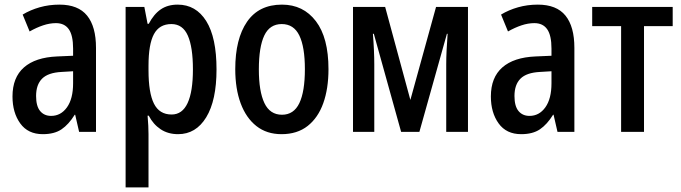

<svg xmlns="http://www.w3.org/2000/svg" viewBox="-20 -570 2942 830"><path d="M237 -550Q318 -550 356.5 -502.5Q395 -455 395 -363V0H322L305 -74H303Q277 -32 246 -11Q215 10 165 10Q101 10 67.5 -36.5Q34 -83 34 -153Q34 -235 83.5 -278.5Q133 -322 227 -326L296 -329V-360Q296 -417 277.5 -443.5Q259 -470 222 -470Q195 -470 166.5 -460.5Q138 -451 108 -434L78 -507Q111 -527 151.5 -538.5Q192 -550 237 -550ZM296 -262 246 -259Q188 -256 162 -230Q136 -204 136 -155Q136 -111 153.5 -90Q171 -69 201 -69Q243 -69 269.5 -106Q296 -143 296 -210Z M748 -550Q827 -550 871.5 -479Q916 -408 916 -270Q916 -136 871.5 -63Q827 10 750 10Q706 10 674 -11.5Q642 -33 623 -70H618Q620 -48 621 -27Q622 -6 622 10V240H523V-540H604L618 -467H623Q645 -509 675 -529.5Q705 -550 748 -550ZM721 -466Q669 -466 645.5 -422.5Q622 -379 622 -286V-266Q622 -169 645.5 -122Q669 -75 722 -75Q768 -75 791 -124.5Q814 -174 814 -270Q814 -366 792 -416Q770 -466 721 -466Z M1400 -271Q1400 -187 1377.5 -124Q1355 -61 1310 -25.5Q1265 10 1197 10Q1133 10 1088.5 -25Q1044 -60 1020.5 -123Q997 -186 997 -271Q997 -402 1048 -476Q1099 -550 1199 -550Q1291 -550 1345.5 -478.5Q1400 -407 1400 -271ZM1099 -270Q1099 -175 1123 -124.5Q1147 -74 1199 -74Q1250 -74 1274 -124Q1298 -174 1298 -271Q1298 -367 1274 -416.5Q1250 -466 1198 -466Q1146 -466 1122.5 -416.5Q1099 -367 1099 -270Z M2003 -540V0H1909V-292Q1909 -344 1915 -424H1912L1793 0H1714L1596 -424H1592Q1595 -388 1596.5 -353.5Q1598 -319 1598 -292V0H1506V-540H1645L1754 -138L1865 -540Z M2305 -550Q2386 -550 2424.5 -502.5Q2463 -455 2463 -363V0H2390L2373 -74H2371Q2345 -32 2314 -11Q2283 10 2233 10Q2169 10 2135.5 -36.5Q2102 -83 2102 -153Q2102 -235 2151.5 -278.5Q2201 -322 2295 -326L2364 -329V-360Q2364 -417 2345.5 -443.5Q2327 -470 2290 -470Q2263 -470 2234.5 -460.5Q2206 -451 2176 -434L2146 -507Q2179 -527 2219.5 -538.5Q2260 -550 2305 -550ZM2364 -262 2314 -259Q2256 -256 2230 -230Q2204 -204 2204 -155Q2204 -111 2221.5 -90Q2239 -69 2269 -69Q2311 -69 2337.5 -106Q2364 -143 2364 -210Z M2888 -457H2764V0H2665V-457H2540V-540H2888Z"/></svg>

Font: Avrile Sans Condensed Medium
Style: Regular
Weight: 500
Width: 3
Designer: Monotype Design Team
Foundry: Monotype Imaging Inc.
Version: Version 2.001;September 10, 2019;FontCreator 11.5.0.2425 64-